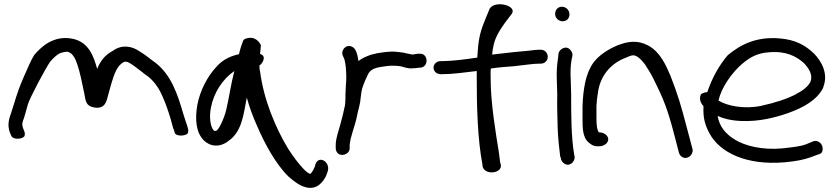

<svg xmlns="http://www.w3.org/2000/svg" viewBox="-20 -741 3951 911"><path d="M95 -185C100 -202 106 -222 112 -245C121 -277 200 -424 218 -448C231 -464 245 -476 255 -483C263 -489 275 -492 284 -494C305 -497 303 -496 319 -486C329 -476 338 -462 344 -443V-441H345C359 -402 370 -345 379 -302C387 -260 387 -238 427 -231C482 -222 486 -265 494 -293C498 -309 504 -328 509 -347C522 -389 535 -429 566 -446C580 -453 596 -443 619 -426L660 -395V-394C690 -375 711 -354 731 -323C761 -273 788 -188 803 -128L804 -129L809 -111C816 -92 859 -96 870 -107C873 -113 874 -119 873 -126V-127L867 -148C863 -159 857 -177 849 -203C822 -296 792 -385 718 -443C692 -461 672 -480 641 -498C605 -523 557 -531 514 -499C476 -479 455 -449 441 -414C425 -472 402 -541 325 -557C269 -569 226 -550 197 -531C179 -518 161 -502 143 -481C129 -459 113 -423 91 -372C57 -293 53 -265 33 -206C22 -176 14 -147 27 -112L34 -96C43 -77 86 -80 96 -95C99 -102 98 -111 95 -119L89 -134C83 -152 86 -162 95 -184Z M1214 -485C1215 -498 1217 -514 1218 -526C1212 -542 1189 -569 1155 -560C1143 -558 1138 -554 1134 -549C1129 -536 1119 -508 1114 -484C1061 -472 1030 -451 1005 -422C965 -379 929 -312 916 -242C905 -177 909 -113 947 -75C976 -46 1023 -39 1065 -73C1128 -117 1135 -196 1151 -278C1163 -234 1180 -187 1200 -143C1235 -61 1288 37 1348 96C1377 122 1403 140 1429 147C1486 163 1514 119 1527 94L1535 72C1550 25 1485 -12 1474 49L1465 68C1462 73 1454 85 1451 84L1450 83H1449C1445 82 1432 74 1417 57C1396 35 1373 4 1348 -34C1286 -136 1231 -270 1214 -402C1211 -413 1211 -421 1211 -430C1223 -437 1249 -475 1214 -485ZM1092 -404C1076 -344 1067 -277 1053 -218C1043 -178 1016 -118 1003 -120C1002 -120 999 -120 995 -121C977 -140 972 -188 981 -231C994 -300 1035 -365 1092 -404Z M1617 -242C1611 -212 1603 -180 1595 -151C1587 -122 1575 -90 1573 -58V-38C1573 -24 1582 -6 1603 -6C1622 -6 1636 -18 1639 -33V-53C1643 -95 1663 -139 1673 -186V-187C1678 -215 1689 -245 1691 -275C1693 -295 1696 -317 1702 -332L1712 -358L1725 -386C1735 -409 1755 -419 1791 -424L1811 -427C1831 -430 1856 -430 1878 -427C1893 -425 1912 -414 1938 -417C1948 -417 1957 -418 1969 -420H1977C2017 -427 2011 -491 1969 -486H1961C1953 -484 1947 -484 1935 -482C1934 -482 1931 -483 1928 -484L1912 -487C1904 -489 1896 -491 1889 -492L1863 -495C1828 -499 1796 -492 1773 -489H1772L1743 -482H1742C1719 -474 1695 -464 1681 -451C1677 -474 1672 -510 1651 -519C1621 -534 1595 -501 1607 -476C1610 -467 1613 -465 1615 -456C1621 -433 1623 -403 1623 -371C1623 -358 1622 -345 1621 -336V-335C1621 -318 1619 -305 1619 -289V-272C1619 -261 1617 -243 1617 -242Z M2077 -451H2070C2051 -451 2037 -436 2037 -420C2037 -402 2053 -389 2070 -389H2078C2128 -389 2181 -397 2242 -404V-371C2242 -234 2246 -80 2269 39L2270 49V50C2283 93 2366 81 2356 39L2353 29C2352 25 2351 7 2347 -18C2331 -118 2308 -254 2308 -369C2308 -385 2307 -400 2309 -416C2341 -421 2380 -424 2420 -427C2467 -432 2511 -439 2537 -439H2546C2563 -439 2579 -452 2579 -471C2579 -489 2566 -505 2546 -505H2537C2520 -505 2495 -501 2495 -501C2455 -498 2380 -490 2315 -482C2322 -551 2337 -577 2376 -633L2408 -675C2436 -714 2331 -741 2304 -701L2286 -658C2262 -600 2250 -564 2246 -485C2245 -480 2245 -474 2245 -468C2189 -459 2122 -451 2077 -451Z M2650 -640C2669 -640 2682 -654 2682 -673C2682 -693 2666 -709 2646 -709C2626 -709 2614 -693 2614 -675C2614 -655 2631 -640 2650 -640ZM2624 -294C2624 -270 2623 -244 2624 -217L2626 -134C2627 -95 2634 -27 2638 2V3L2640 4C2641 8 2641 10 2642 15C2644 22 2651 31 2656 34C2680 53 2711 27 2706 0L2704 -10C2690 -92 2690 -199 2690 -294C2690 -319 2688 -341 2688 -362V-363C2686 -397 2687 -431 2692 -458L2696 -476C2698 -486 2693 -496 2688 -502C2668 -529 2635 -509 2630 -488V-487L2628 -467C2623 -436 2620 -401 2622 -361C2622 -340 2624 -318 2624 -294Z M2773 -65C2784 -55 2797 -47 2813 -47H2823C2846 -47 2866 -62 2866 -80C2866 -98 2846 -113 2823 -113H2822C2814 -120 2810 -145 2810 -175V-238C2811 -258 2813 -278 2817 -301C2827 -380 2877 -440 2949 -467C2976 -479 2986 -483 3004 -472C3014 -466 3026 -454 3040 -436C3054 -415 3070 -389 3084 -360C3127 -274 3147 -224 3176 -114L3201 -18C3203 -9 3209 0 3217 4C3242 19 3271 -7 3266 -33L3240 -131C3211 -243 3195 -295 3161 -382C3139 -434 3112 -494 3056 -525C3003 -553 2956 -544 2908 -525C2861 -505 2820 -477 2795 -443C2758 -391 2747 -317 2744 -238V-175C2744 -136 2744 -89 2773 -65Z M3886 -327C3912 -392 3877 -451 3843 -486C3813 -515 3774 -544 3709 -555C3578 -576 3494 -530 3433 -479C3393 -433 3358 -370 3336 -304C3320 -303 3310 -297 3306 -294C3294 -269 3308 -248 3318 -237C3315 -183 3325 -147 3347 -107C3395 -19 3518 45 3704 29C3759 24 3796 16 3824 6L3862 -8C3872 -10 3877 -15 3880 -18C3889 -40 3879 -60 3866 -67C3859 -72 3850 -74 3841 -71H3840L3801 -55C3779 -47 3740 -42 3692 -37C3597 -28 3514 -49 3466 -79C3421 -107 3393 -142 3385 -191C3410 -179 3448 -169 3496 -167C3583 -163 3660 -184 3718 -204C3791 -230 3857 -266 3886 -325ZM3389 -264C3403 -326 3451 -394 3500 -437C3538 -469 3572 -489 3629 -493C3711 -500 3759 -473 3794 -442C3817 -418 3839 -386 3825 -352C3814 -331 3790 -311 3759 -296V-295C3713 -271 3656 -253 3592 -239C3513 -222 3430 -238 3389 -264Z"/></svg>

Font: Stray Cat
Style: ExBdExt
Weight: 800
Version: Version 1.0